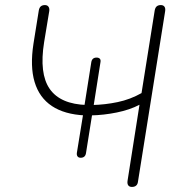

<svg xmlns="http://www.w3.org/2000/svg" viewBox="-20 -731 697 757"><path d="M500 6Q490 6 485.5 -0.5Q481 -7 483 -19L530 -318Q492 -298 440.5 -287.5Q389 -277 338 -276L344 -284L319 -127Q316 -109 298 -109Q290 -109 286 -114Q282 -119 283 -128L308 -282L314 -276Q234 -280 184.5 -313Q135 -346 116.5 -407.5Q98 -469 112 -559L133 -690Q135 -701 141 -706Q147 -711 157 -711Q167 -711 171.5 -704Q176 -697 174 -686L154 -565Q134 -441 176 -380.5Q218 -320 323 -317L312 -309L340 -486Q343 -504 361 -504Q369 -504 373.5 -499.5Q378 -495 376 -485L348 -307L344 -317Q394 -318 444 -328.5Q494 -339 538 -364L590 -690Q592 -701 598 -706Q604 -711 614 -711Q624 -711 628.5 -704.5Q633 -698 631 -686L524 -15Q523 -5 517 0.5Q511 6 500 6Z"/></svg>

Font: Nunito Variable Extra Light
Style: Italic
Weight: 200
Italic angle: -9°
Designer: Vernon Adams
Foundry: Vernon Adams
Version: Version 3.602